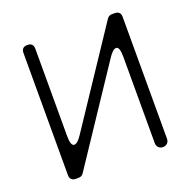

<svg xmlns="http://www.w3.org/2000/svg" viewBox="-125 -822 936 944"><g transform="rotate(-20 343.5 -350.0)"><path d="M84 -31V-669Q84 -700 115 -700Q146 -700 146 -669V-213Q146 -160 165 -160Q182 -160 205 -195L532 -686Q541 -700 558 -700H572Q603 -700 603 -669V-32Q603 -18 594 -9Q585 0 571 0Q557 0 548 -9Q539 -18 539 -32V-484Q539 -537 520 -537Q503 -537 480 -502L155 -14Q146 0 129 0H115Q84 0 84 -31Z"/></g></svg>

Font: Higure Gothic
Style: Regular
Weight: 400
Designer: Yoshimichi Ohira
Foundry: Positype
Version: Version 1.000